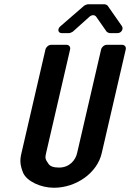

<svg xmlns="http://www.w3.org/2000/svg" viewBox="-20 -878 613 904"><path d="M459 -157 572 -645C575 -657 567 -667 555 -667H483C471 -667 459 -657 456 -645L343 -157C336 -125 308 -89 258 -89C232 -89 216 -95 208 -107C192 -129 192 -136 197 -157L310 -645C313 -657 305 -667 293 -667H221C209 -667 197 -657 194 -645L81 -157C73 -124 74 -101 89 -64C107 -24 172 6 234 6C339 6 438 -64 459 -157ZM433 -799 482 -729C484 -726 494 -722 498 -722H533C551 -722 563 -741 554 -755L487 -851C485 -854 476 -858 472 -858H395C391 -858 380 -854 376 -851L264 -754C249 -741 253 -722 271 -722H305C309 -722 319 -726 323 -729L401 -799C412 -809 426 -809 433 -799Z"/></svg>

Font: DIN Rundschrift
Style: BreitKursiv
Weight: 400
Width: 7
Version: Version 1.027